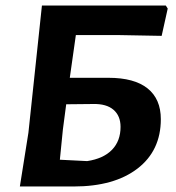

<svg xmlns="http://www.w3.org/2000/svg" viewBox="-20 -670 638 696"><path d="M52 6 83 -189 132 -650H581L588 -639L566 -540L403 -543H255L233 -388H373Q467 -388 515 -349.5Q563 -311 563 -238Q563 -124 478.5 -59Q394 6 247 6ZM208 -201 197 -91 296 -86Q355 -95 386 -127Q417 -159 417 -210Q417 -250 391.5 -272Q366 -294 318 -293L220 -292Z"/></svg>

Font: Alegreya Sans
Style: Bold Italic
Weight: 700
Italic angle: -7°
Designer: Juan Pablo del Peral
Foundry: Huerta Tipografica
Version: Version 2.007